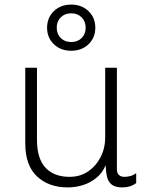

<svg xmlns="http://www.w3.org/2000/svg" viewBox="-20 -806 640 836"><path d="M275 10Q192 10 141 -38Q90 -86 90 -182V-511H141V-197Q141 -116 178 -76Q215 -36 283 -36Q329 -36 363.5 -59.5Q398 -83 418 -122Q438 -161 438 -207V-511H489V-69Q489 -53 497.5 -44.5Q506 -36 522 -36Q533 -36 546 -39Q559 -42 573 -52V-9Q560 1 545 5.5Q530 10 513 10Q483 10 467.5 -1.5Q452 -13 446.5 -34.5Q441 -56 440 -86Q425 -52 399 -31Q373 -10 341 0Q309 10 275 10ZM290 -585Q244 -585 214.5 -613.5Q185 -642 185 -685Q185 -729 214.5 -757.5Q244 -786 290 -786Q336 -786 365.5 -757.5Q395 -729 395 -685Q395 -642 365.5 -613.5Q336 -585 290 -585ZM290 -623Q318 -623 335.5 -640.5Q353 -658 353 -685Q353 -713 335.5 -730.5Q318 -748 290 -748Q262 -748 244.5 -730.5Q227 -713 227 -686Q227 -658 244.5 -640.5Q262 -623 290 -623Z"/></svg>

Font: Chivo Mono Medium Thin
Style: Regular
Weight: 250
Monospace: yes
Version: Version 1.008